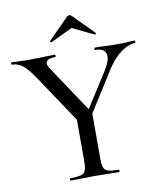

<svg xmlns="http://www.w3.org/2000/svg" viewBox="-90 -875 798 946"><g transform="rotate(-10 308.5 -402.0)"><path d="M306 -285 448 -508Q478 -558 470 -585.5Q462 -613 417 -613Q414 -613 414 -619Q414 -625 417 -625Q446 -625 471.5 -623.5Q497 -622 539 -622Q564 -622 579.5 -623.5Q595 -625 617 -625Q619 -625 619 -619Q619 -613 617 -613Q595 -613 569 -599.5Q543 -586 518.5 -561.5Q494 -537 473 -503L325 -269ZM281 -272 110 -528Q77 -577 53 -595Q29 -613 1 -613Q-2 -613 -2 -619Q-2 -625 1 -625Q17 -625 35 -623.5Q53 -622 69 -622Q97 -622 124 -622.5Q151 -623 175.5 -624Q200 -625 218 -625Q220 -625 220 -619Q220 -613 218 -613Q182 -613 173.5 -599Q165 -585 182 -561L344 -318ZM269 -310 349 -319V-81Q349 -52 354.5 -37Q360 -22 377 -17Q394 -12 429 -12Q432 -12 432 -6Q432 0 429 0Q405 0 374.5 -1Q344 -2 308 -2Q274 -2 242.5 -1Q211 0 187 0Q184 0 184 -6Q184 -12 187 -12Q222 -12 239.5 -17Q257 -22 263 -37Q269 -52 269 -81ZM206 -695 309 -799Q314 -804 321 -804Q328 -804 332 -799L434 -696Q437 -694 434 -690.5Q431 -687 429 -688L321 -740L212 -688Q211 -687 207.5 -690.5Q204 -694 206 -695Z"/></g></svg>

Font: Cormorant Medium
Style: Regular
Weight: 500
Designer: Christian Thalmann (Catharsis Fonts)
Foundry: Catharsis Fonts
Version: Version 4.000